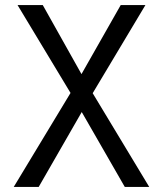

<svg xmlns="http://www.w3.org/2000/svg" viewBox="-20 -734 640 754"><path d="M257 -369 49 -714H148L300 -443L454 -714H551L344 -368L566 0H470L301 -294L132 0H34Z"/></svg>

Font: Noto Sans Mono UI
Style: Regular
Weight: 400
Monospace: yes
Designer: Monotype Design team
Foundry: Monotype Imaging Inc.
Version: Version 1.000